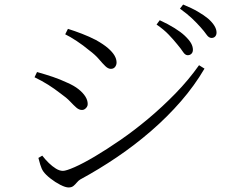

<svg xmlns="http://www.w3.org/2000/svg" viewBox="-20 -816 1040 845"><path d="M806 -573Q795 -573 785.5 -587.5Q776 -602 760 -621Q744 -641 722.5 -663.5Q701 -686 669 -708L683 -727Q720 -710 748 -692.5Q776 -675 793 -659Q813 -640 821 -625.5Q829 -611 829 -597Q829 -586 822.5 -579.5Q816 -573 806 -573ZM282 9Q268 9 245.5 -2.5Q223 -14 202 -30.5Q181 -47 171 -61Q163 -72 157 -92Q151 -112 149 -121L166 -131Q180 -113 195 -98.5Q210 -84 226 -74Q242 -64 257 -64Q271 -64 308.5 -80.5Q346 -97 397.5 -127.5Q449 -158 510 -200Q571 -242 633 -294Q695 -346 752.5 -405Q810 -464 856 -529L880 -514Q836 -439 776.5 -370.5Q717 -302 645.5 -240Q574 -178 495 -124.5Q416 -71 333 -26Q325 -21 318 -12.5Q311 -4 303 2.5Q295 9 282 9ZM341 -332Q328 -332 316 -342.5Q304 -353 288.5 -369.5Q273 -386 246 -405Q219 -426 192 -443Q165 -460 132 -476L143 -499Q182 -488 213 -477.5Q244 -467 276 -452Q306 -439 325.5 -423.5Q345 -408 355.5 -391.5Q366 -375 366 -358Q366 -351 362.5 -345.5Q359 -340 353.5 -336Q348 -332 341 -332ZM468 -513Q456 -513 444 -524.5Q432 -536 415.5 -555.5Q399 -575 372 -595Q347 -616 317.5 -635.5Q288 -655 267 -665L279 -689Q308 -680 340.5 -667.5Q373 -655 402 -640Q436 -621 455.5 -604Q475 -587 484 -571.5Q493 -556 493 -541Q493 -530 486.5 -521.5Q480 -513 468 -513ZM911 -649Q899 -649 889 -663.5Q879 -678 862 -697Q845 -716 825 -735Q805 -754 772 -778L786 -796Q823 -781 850.5 -765Q878 -749 896 -734Q933 -701 933 -673Q933 -662 927 -655.5Q921 -649 911 -649Z"/></svg>

Font: Noto Serif SC ExtraLight Light
Style: Regular
Weight: 300
Version: Version 2.002-H1;hotconv 1.1.0;makeotfexe 2.6.0